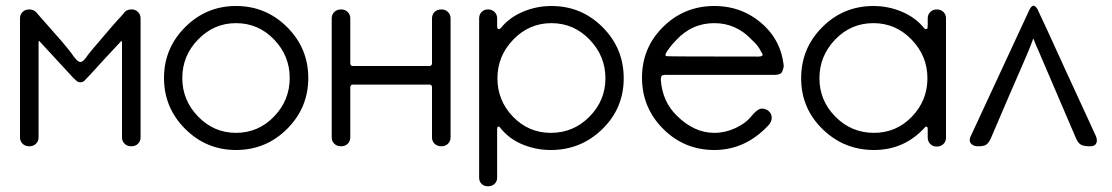

<svg xmlns="http://www.w3.org/2000/svg" viewBox="-20 -512 3892 672"><path d="M440 0Q425 0 416 -9Q407 -18 407 -31V-363Q407 -369 405 -369L349 -309Q280 -233 274.5 -228.5Q269 -224 261 -224Q254 -224 249 -228Q244 -232 236 -240L117 -369Q115 -369 115 -363V-31Q115 -18 106 -9Q97 0 83 0Q68 0 59 -9Q50 -18 50 -31V-448Q50 -461 59 -470Q68 -479 83 -479Q97 -479 107 -469Q115 -459 141 -430Q203 -361 229 -327Q250 -295 261 -295Q272 -295 287 -319Q297 -332 322 -361Q380 -430 404 -455L416 -469Q423 -479 441 -479Q454 -479 463 -470Q472 -461 472 -448V-31Q472 -18 463 -9Q454 0 440 0Z M806 13Q702 13 628 -61Q554 -135 554 -239Q554 -343 628 -417Q702 -491 806 -491Q911 -491 985 -417Q1059 -343 1059 -239Q1059 -135 985 -61Q911 13 806 13ZM806 -47Q884 -47 939 -104Q994 -161 994 -239Q994 -317 939 -374Q884 -431 806 -431Q729 -431 673.5 -374Q618 -317 618 -239Q618 -161 673.5 -104Q729 -47 806 -47Z M1525 0Q1510 0 1501 -9Q1492 -18 1492 -31V-207Q1492 -211 1489.5 -213.5Q1487 -216 1483 -216H1215Q1211 -216 1208.5 -213.5Q1206 -211 1206 -207V-31Q1206 -18 1197 -9Q1188 0 1174 0Q1159 0 1150 -9Q1141 -18 1141 -31V-448Q1141 -461 1150 -470Q1159 -479 1174 -479Q1188 -479 1197 -470Q1206 -461 1206 -448V-290Q1206 -286 1208.5 -283.5Q1211 -281 1215 -281H1483Q1487 -281 1489.5 -283.5Q1492 -286 1492 -290V-448Q1492 -461 1501 -470Q1510 -479 1525 -479Q1539 -479 1548 -470Q1557 -461 1557 -448V-31Q1557 -18 1548 -9Q1539 0 1525 0Z M1688 140Q1674 140 1665.5 131.5Q1657 123 1657 110V-448Q1657 -461 1665.5 -470Q1674 -479 1688 -479Q1702 -479 1711 -470Q1720 -461 1720 -448V-419Q1720 -410 1726 -410Q1730 -410 1733 -414Q1763 -451 1810.5 -471Q1858 -491 1910 -491Q2015 -491 2089 -417Q2163 -343 2163 -238Q2163 -133 2088 -60Q2013 13 1908 13Q1855 13 1807.5 -7Q1760 -27 1729 -67Q1728 -69 1726 -69H1725Q1720 -69 1720 -61V110Q1720 123 1711 131.5Q1702 140 1688 140ZM1908 -47Q1987 -47 2043 -103.5Q2099 -160 2099 -238Q2099 -316 2043.5 -373.5Q1988 -431 1910 -431Q1832 -431 1776.5 -373.5Q1721 -316 1721 -238Q1721 -160 1775.5 -103.5Q1830 -47 1908 -47Z M2480 13Q2375 13 2301 -61Q2227 -135 2227 -240Q2227 -345 2301 -418Q2375 -491 2480 -491Q2585 -491 2659 -418Q2712 -365 2722 -290L2723 -283Q2723 -274 2718 -262Q2713 -250 2692 -250H2309Q2299 -250 2296 -246.5Q2293 -243 2293 -236V-231Q2299 -156 2348 -108Q2409 -47 2480 -47Q2518 -47 2553.5 -63.5Q2589 -80 2607 -102Q2631 -132 2647 -132Q2656 -132 2667 -126Q2681 -116 2681 -100Q2681 -87 2671 -75Q2590 13 2480 13ZM2634 -314Q2649 -314 2649 -320Q2649 -325 2643 -332V-333Q2633 -353 2612 -372Q2557 -431 2480 -431Q2402 -431 2347 -372Q2324 -348 2312 -328Q2309 -322 2309 -319Q2309 -317 2311.5 -315.5Q2314 -314 2634 -314Z M3039 13Q2934 13 2859 -60Q2784 -133 2784 -238Q2784 -343 2858 -417Q2932 -491 3037 -491Q3089 -491 3136.5 -471Q3184 -451 3214 -414Q3217 -410 3221 -410Q3223 -410 3225 -411.5Q3227 -413 3227 -425V-448Q3227 -461 3236 -470Q3245 -479 3259 -479Q3273 -479 3282 -470Q3291 -461 3291 -448V-30Q3291 -17 3282 -8Q3273 1 3259 1Q3245 1 3236 -8Q3227 -17 3227 -30V-60Q3227 -69 3222 -69Q3219 -69 3218 -67Q3146 13 3039 13ZM3039 -47Q3117 -47 3171.5 -103.5Q3226 -160 3226 -238Q3226 -316 3170.5 -373.5Q3115 -431 3037 -431Q2958 -431 2903 -373.5Q2848 -316 2848 -238Q2848 -160 2904 -103.5Q2960 -47 3039 -47Z M3795 0Q3770 0 3761 -7Q3752 -14 3746 -28L3611 -343Q3608 -348 3606 -354Q3604 -360 3602 -364Q3598 -376 3596 -376Q3595 -376 3593 -367Q3592 -366 3591.5 -364Q3591 -362 3587.5 -353.5Q3584 -345 3580.5 -335.5Q3577 -326 3556.5 -279.5Q3536 -233 3511 -175L3448 -28Q3440 -11 3431.5 -5.5Q3423 0 3404 0H3401Q3388 0 3379 -9Q3374 -14 3374 -22Q3374 -26 3376 -32L3584 -480Q3591 -492 3597 -492Q3604 -492 3611 -480L3642 -414Q3672 -348 3711 -263Q3750 -178 3781 -111Q3812 -44 3815.5 -36Q3819 -28 3819 -21Q3819 0 3795 0Z"/></svg>

Font: Gardens CM
Style: Regular
Weight: 400
Designer: Created by: Aleksander Shevchuk, 2010. Modifed by: Daren Olsen, 2020.
Foundry: High-Logic / FontCreator v.13.0.0 build 2663 (64-bit)
Version: Version 3.003 Ukrainian, initial release